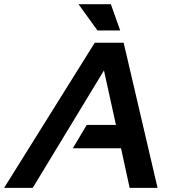

<svg xmlns="http://www.w3.org/2000/svg" viewBox="-77 -904 860 924"><path d="M80.6 0H-57.1L378.9 -698.2H518.1L681.2 0H546.9L505.4 -190.4H273.4L340.3 -302.7H481L423.3 -564.9ZM501.5 -757.3H392.1L300.8 -883.8H456.5Z"/></svg>

Font: Sansation
Style: Bold Italic
Weight: 700
Designer: Bernd Montag
Version: Version 1.301